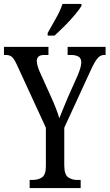

<svg xmlns="http://www.w3.org/2000/svg" viewBox="-23 -951 554 971"><path d="M127 0V-41H142Q170 -41 189.5 -54Q209 -67 209 -111V-305L64 -620Q51 -649 39.5 -661Q28 -673 7 -673H-3V-714H222V-673H201Q179 -673 171 -664Q163 -655 163 -643Q163 -632 167.5 -616.5Q172 -601 177 -590L236 -459Q250 -429 260 -402.5Q270 -376 277 -353Q285 -373 296 -400Q307 -427 320 -458L370 -570Q378 -589 383 -606Q388 -623 388 -635Q388 -657 373.5 -665Q359 -673 336 -673H319V-714H511V-673H503Q485 -673 470.5 -656.5Q456 -640 436 -596L302 -305V-116Q302 -68 321.5 -54.5Q341 -41 367 -41H385V0ZM218 -784Q239 -822 260.5 -859.5Q282 -897 293 -931H389V-921Q379 -904 356 -876.5Q333 -849 305 -821Q277 -793 253 -771H218Z"/></svg>

Font: Noto Serif Khmer ExtraCondensed
Style: Regular
Weight: 400
Width: 2
Designer: Danh Hong and the Monotype Design Team
Foundry: Monotype Imaging Inc.
Version: Version 2.004; ttfautohint (v1.8.4.7-5d5b)